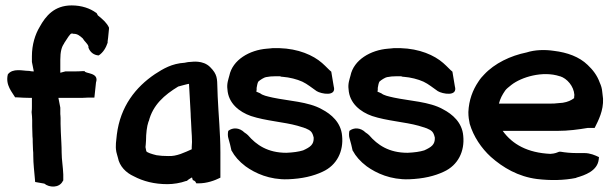

<svg xmlns="http://www.w3.org/2000/svg" viewBox="-20 -667 2268 710"><path d="M9 -392C-1 -352 26 -325 36 -307H43C59 -306 77 -305 94 -305H98V-274C98 -267 98 -259 97 -254V-251C98 -241 99 -232 99 -223V-200C99 -189 100 -176 100 -166V-164C101 -157 101 -151 101 -141L102 -114V-113C103 -106 103 -99 103 -91C103 -61 107 -32 109 -6L110 6L144 12C162 27 199 29 212 3L214 0V-22C213 -50 208 -77 208 -102C208 -128 206 -152 205 -177C205 -187 204 -200 204 -209V-231C204 -238 203 -243 203 -245V-269L196 -305H267C279 -305 291 -305 304 -306H329L335 -362C348 -400 293 -394 293 -404H286C275 -403 263 -403 251 -403H222L203 -398V-446C203 -476 208 -494 217 -506V-507C229 -525 239 -543 245 -543H248L251 -542H253C266 -542 275 -535 286 -525C292 -514 303 -507 307 -496V-491C313 -474 327 -463 345 -462C362 -473 372 -491 378 -509V-514C381 -533 381 -545 383 -560V-565C375 -582 362 -594 342 -610L337 -619L335 -620C313 -636 282 -647 245 -647C181 -647 149 -608 127 -568C110 -540 98 -502 98 -459V-438L105 -403H101C98 -403 91 -404 87 -405H84C65 -405 27 -416 9 -392Z M410 -106C412 -97 414 -92 416 -84C422 -52 446 -28 475 -15C509 3 550 14 599 14C621 14 647 10 669 2H671C676 -3 683 -7 690 -11L693 -1L698 1C700 3 702 4 702 4L706 11H714C745 11 773 1 795 -10V-104C795 -174 788 -242 785 -310L784 -340C783 -377 784 -392 757 -419C730 -446 689 -438 684 -438C676 -438 668 -436 663 -435C615 -432 584 -413 553 -393C482 -345 425 -274 412 -169C410 -149 406 -127 410 -107ZM518 -123C518 -127 520 -137 520 -148C520 -172 523 -200 529 -217V-218H530C545 -279 588 -316 639 -347C639 -347 679 -358 679 -357V-356C681 -318 683 -286 685 -248C685 -232 688 -201 688 -187V-186C689 -171 690 -158 690 -142L689 -123V-115C664 -104 633 -88 602 -90H601C586 -90 571 -91 559 -93C542 -97 523 -103 521 -108Z M821 -337C824 -285 865 -253 908 -238C962 -220 1030 -216 1080 -202C1091 -198 1102 -196 1108 -193H1109C1130 -184 1135 -179 1140 -158C1141 -132 1127 -123 1101 -111C1085 -106 1064 -103 1039 -102C970 -102 928 -131 897 -167C892 -172 891 -172 884 -177C865 -196 840 -196 824 -183C822 -173 822 -163 825 -154C829 -140 833 -125 836 -110L837 -109C847 -90 864 -70 888 -52C924 -26 977 -2 1044 -4C1098 -6 1139 -16 1173 -32C1226 -56 1251 -108 1245 -165C1241 -214 1205 -245 1170 -263C1121 -291 1045 -294 989 -306C967 -311 952 -314 942 -322C939 -324 929 -327 928 -328C928 -329 928 -331 929 -334V-342C930 -348 932 -360 935 -365C941 -371 957 -381 964 -382H965C974 -384 985 -385 998 -385H1015C1015 -385 1018 -384 1022 -383H1025C1051 -381 1078 -374 1098 -365C1117 -356 1132 -343 1151 -330C1167 -320 1226 -308 1214 -348L1205 -402C1196 -409 1188 -419 1171 -434C1138 -463 1083 -487 1013 -489H988C982 -488 977 -488 967 -487C903 -482 840 -446 828 -387C825 -375 818 -358 821 -337Z M1269 -337C1272 -285 1313 -253 1356 -238C1410 -220 1478 -216 1528 -202C1539 -198 1550 -196 1556 -193H1557C1578 -184 1583 -179 1588 -158C1589 -132 1575 -123 1549 -111C1533 -106 1512 -103 1487 -102C1418 -102 1376 -131 1345 -167C1340 -172 1339 -172 1332 -177C1313 -196 1288 -196 1272 -183C1270 -173 1270 -163 1273 -154C1277 -140 1281 -125 1284 -110L1285 -109C1295 -90 1312 -70 1336 -52C1372 -26 1425 -2 1492 -4C1546 -6 1587 -16 1621 -32C1674 -56 1699 -108 1693 -165C1689 -214 1653 -245 1618 -263C1569 -291 1493 -294 1437 -306C1415 -311 1400 -314 1390 -322C1387 -324 1377 -327 1376 -328C1376 -329 1376 -331 1377 -334V-342C1378 -348 1380 -360 1383 -365C1389 -371 1405 -381 1412 -382H1413C1422 -384 1433 -385 1446 -385H1463C1463 -385 1466 -384 1470 -383H1473C1499 -381 1526 -374 1546 -365C1565 -356 1580 -343 1599 -330C1615 -320 1674 -308 1662 -348L1653 -402C1644 -409 1636 -419 1619 -434C1586 -463 1531 -487 1461 -489H1436C1430 -488 1425 -488 1415 -487C1351 -482 1288 -446 1276 -387C1273 -375 1266 -358 1269 -337Z M1712 -252C1712 -236 1714 -223 1717 -209C1731 -162 1760 -119 1795 -87C1840 -47 1896 -14 1966 -5C2016 1 2066 0 2110 -9H2111V-10C2143 -19 2189 -35 2194 -77L2195 -86C2180 -93 2163 -101 2140 -101H2111C2091 -101 2070 -103 2053 -106H2048C2040 -103 2033 -99 2015 -98C1931 -102 1875 -133 1839 -183H2040C2082 -183 2118 -188 2154 -194H2179C2193 -222 2212 -258 2210 -302L2207 -328C2206 -340 2203 -350 2198 -361C2188 -389 2172 -409 2153 -427C2122 -457 2078 -473 2028 -479C1995 -484 1958 -483 1927 -473C1868 -461 1809 -433 1770 -391C1763 -384 1756 -376 1749 -365C1728 -334 1714 -297 1712 -253ZM1825 -284C1830 -303 1837 -316 1848 -332C1853 -339 1860 -344 1871 -353C1908 -382 1987 -406 2050 -385H2051C2077 -377 2102 -348 2104 -316C2104 -314 2103 -311 2103 -304C2092 -296 2080 -290 2061 -287L2038 -285C2032 -284 2026 -284 2019 -284Z"/></svg>

Font: SolarCharger
Style: 950
Weight: 900
Designer: Mew Too
Foundry: Cannot Into Space Fonts/KineticPlasma Fonts
Version: Version 1.100